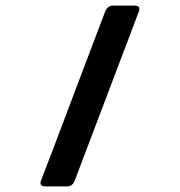

<svg xmlns="http://www.w3.org/2000/svg" viewBox="-20 -663 640 683"><path d="M219 0H142Q118 0 126 -21Q158 -103 240 -321Q322 -539 354 -622Q363 -643 381 -643H458Q482 -643 474 -622L246 -21Q238 0 219 0Z"/></svg>

Font: RajdhaniMono
Style: Bold
Weight: 700
Monospace: yes
Designer: Satya Rajpurohit, Jyotish Sonowal
Foundry: Indian Type Foundry
Version: Version 1.201;PS 1.0;hotconv 1.0.78;makeotf.lib2.5.61930; tt